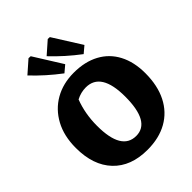

<svg xmlns="http://www.w3.org/2000/svg" viewBox="-262 -1078 1228 1228"><g transform="rotate(-45 352.0 -463.5)"><path d="M342 13Q193 13 109.5 -75Q26 -163 26 -320Q26 -428 68.5 -506.5Q111 -585 185.5 -627.5Q260 -670 357 -670Q457 -670 529.5 -631Q602 -592 640.5 -518.5Q679 -445 679 -344Q679 -232 638.5 -152Q598 -72 522.5 -29.5Q447 13 342 13ZM354 -101Q482 -101 482 -329Q482 -549 345 -549Q300 -549 258 -527Q222 -433 222 -324Q222 -101 354 -101ZM312 -709Q215 -782 135 -867L218 -940L237 -939L357 -747ZM486 -709Q389 -782 309 -867L392 -940L410 -939L531 -747Z"/></g></svg>

Font: Piazzolla SC ExtraBold
Style: Regular
Weight: 800
Designer: Juan Pablo del Peral
Foundry: Huerta Tipografica
Version: Version 1.330